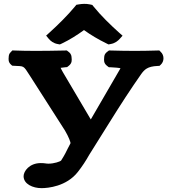

<svg xmlns="http://www.w3.org/2000/svg" viewBox="-20 -744 880 996"><path d="M458.7 -718.4 446.6 -721.1C425.9 -725.5 406.2 -724.2 389.5 -721.4L376.2 -719.2L368.9 -710.3C333.3 -666.8 279.3 -613.2 235.3 -573.7L219.3 -559.3L232.6 -543.1C242.5 -531.1 257.5 -519.4 278.9 -515.6L290.4 -513.5L300.8 -518.2C341.6 -537.7 379.8 -561.8 415.7 -588C450.2 -563 490.2 -539.2 532 -518.9L542.9 -513.5L553.3 -515.5C577.3 -519.4 592.2 -532.6 601.1 -542.5L615.8 -558.8L598.9 -573.7C554.6 -613.1 501.1 -665.5 465.4 -710.1ZM442.8 59.1C515.8 -56.4 576.8 -156.9 632 -240.9C660.9 -284.9 687.7 -324.6 712.2 -359.4C729.1 -382.9 744.9 -399.7 797.8 -401.9L807.3 -402.4L814 -408.5C832.7 -425.6 832.7 -457.6 814 -474.7L806.3 -482.4L795.4 -482C761.6 -481 717.6 -480 680.3 -480C632.8 -480 594.1 -481 556.2 -482L545.4 -482.3L535.4 -474.7C520.2 -462.9 520.7 -451 520.2 -442.5C519.6 -432 517.1 -416.4 535.4 -402.3L544.5 -395.3L554.7 -395C568.1 -394.7 606.1 -391.6 604.8 -389.4L451 -124.4L306.3 -369.4C301 -378.9 297 -386.1 294.5 -392.1C299.7 -393.1 308.2 -394.3 318.6 -395.1L328 -395.9L336.3 -402.3C355.2 -416.9 352.3 -433.3 351.4 -444.1C350.7 -452.2 350.9 -463.4 336.3 -474.7L326.5 -482.3L315.7 -482C266.3 -481 213.3 -480 165.5 -480C120.3 -480 82.4 -481 55.5 -482L44.5 -482.5L36.7 -474.7C25.4 -464.5 25.6 -454.3 25.1 -447C24.3 -437.2 22.1 -422.4 36.7 -409.2L43.2 -403.3L52.3 -402.7C106.4 -399.4 99.3 -407.1 135 -351.4L316.7 -67.3C336.4 -34.1 347.5 -4.3 345.5 -0.3C335.9 18.5 326.7 35 318.8 51.8C312.3 64.2 306.1 74.3 297.1 88.6C292 94.3 260.2 105 231.1 105C218 105 213.4 102 191.5 102C131.8 102 102.4 144.7 102.4 170C102.4 210.8 150.3 232 195.2 232C228.4 232 324.8 223.4 383.8 148C406.7 118.9 425.7 89.6 442.8 59.1Z"/></svg>

Font: Linux Libertine Mono O 
Style: Mono Bold
Weight: 400
Designer: Philipp H. Poll
Foundry: Philipp H. Poll
Version: Version 5.1.7